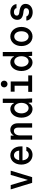

<svg xmlns="http://www.w3.org/2000/svg" viewBox="1978 -2808 844 4840"><g transform="rotate(-90 2400.0 -388.0)"><path d="M211 0H354L518 -540H411L286 -113H282L155 -540H46Z M778 -243H1130V-283C1130 -441 1038 -550 905 -550C768 -550 671 -435 671 -273C671 -108 773 10 916 10C1020 10 1102 -52 1120 -146H1018C1004 -108 965 -85 917 -85C838 -85 787 -145 778 -243ZM905 -458C970 -458 1017 -406 1023 -327H781C796 -408 842 -458 905 -458Z M1299 0H1407V-314C1407 -399 1454 -460 1519 -460C1572 -460 1604 -420 1604 -356V0H1712V-365C1712 -477 1647 -550 1548 -550C1484 -550 1435 -519 1406 -465H1402V-540H1299Z M2237 0H2340C2336 -63 2333 -129 2333 -180V-740H2225V-457H2220C2188 -517 2137 -550 2072 -550C1947 -550 1854 -430 1854 -270C1854 -109 1946 10 2071 10C2140 10 2192 -26 2224 -92H2229C2230 -61 2233 -32 2237 0ZM2095 -89C2019 -89 1962 -166 1962 -270C1962 -374 2019 -451 2096 -451C2172 -451 2227 -375 2227 -270C2227 -165 2172 -89 2095 -89Z M2504 0H2920V-98H2766V-540H2509V-442H2658V-98H2504ZM2617 -705C2617 -658 2655 -620 2702 -620C2750 -620 2787 -658 2787 -705C2787 -753 2750 -790 2702 -790C2655 -790 2617 -753 2617 -705Z M3413 0H3516C3512 -63 3509 -129 3509 -180V-740H3401V-457H3396C3364 -517 3313 -550 3248 -550C3123 -550 3030 -430 3030 -270C3030 -109 3122 10 3247 10C3316 10 3368 -26 3400 -92H3405C3406 -61 3409 -32 3413 0ZM3271 -89C3195 -89 3138 -166 3138 -270C3138 -374 3195 -451 3272 -451C3348 -451 3403 -375 3403 -270C3403 -165 3348 -89 3271 -89Z M3900 10C4039 10 4141 -108 4141 -270C4141 -432 4039 -550 3900 -550C3761 -550 3659 -432 3659 -270C3659 -108 3761 10 3900 10ZM3900 -89C3822 -89 3768 -163 3768 -270C3768 -377 3822 -451 3900 -451C3978 -451 4032 -377 4032 -270C4032 -163 3978 -89 3900 -89Z M4302 -146C4304 -54 4394 14 4512 14C4636 14 4722 -60 4722 -165C4722 -254 4661 -304 4533 -320L4507 -323C4450 -331 4426 -350 4426 -387C4426 -431 4461 -459 4516 -459C4569 -459 4610 -433 4615 -394H4716C4711 -484 4625 -550 4514 -550C4398 -550 4320 -478 4320 -374C4320 -285 4377 -236 4499 -221L4526 -218C4588 -210 4614 -191 4614 -153C4614 -107 4576 -78 4519 -78C4461 -78 4413 -107 4407 -146Z"/></g></svg>

Font: CommitMono
Style: 600Regular
Weight: 600
Monospace: yes
Designer: Eigil Nikolajsen
Foundry: Eigil Nikolajsen
Version: Version 1.143